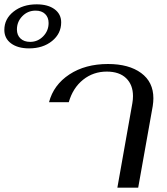

<svg xmlns="http://www.w3.org/2000/svg" viewBox="-188 -865 772 885"><path d="M-168 -727Q-168 -778 -125.5 -811.5Q-83 -845 -19 -845Q33 -845 63.5 -822.5Q94 -800 94 -762Q94 -710 52 -676Q10 -642 -54 -642Q-106 -642 -137 -665Q-168 -688 -168 -727ZM36 -759Q36 -785 20 -800.5Q4 -816 -24 -816Q-60 -816 -85 -790.5Q-110 -765 -110 -729Q-110 -703 -93.5 -687.5Q-77 -672 -49 -672Q-14 -672 11 -697.5Q36 -723 36 -759ZM422 -389Q425 -406 425 -422Q425 -474 393.5 -504.5Q362 -535 304 -535Q242 -535 195 -497.5Q148 -460 129 -394H38Q59 -474 132 -522Q205 -570 310 -570Q406 -570 462.5 -528.5Q519 -487 519 -412Q519 -396 516 -376L449 0H353Z"/></svg>

Font: Fahkwang
Style: Italic
Weight: 400
Italic angle: -10°
Version: Version 1.000; ttfautohint (v1.6)